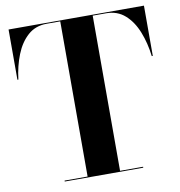

<svg xmlns="http://www.w3.org/2000/svg" viewBox="-83 -827 847 903"><g transform="rotate(-10 340.5 -375.0)"><path d="M153.5 -4.5H263.5V-745.5H198.5Q145 -745.5 108.5 -713Q72 -680.5 50.8 -627Q29.5 -573.5 22 -510H17.5V-750H664V-510H659Q651.5 -573.5 630.2 -627Q609 -680.5 572.5 -713Q536 -745.5 482.5 -745.5H418.5V-4.5H528.5V0H153.5Z"/></g></svg>

Font: Bodoni* 36pt
Style: Bold
Weight: 700
Version: Version 2.3